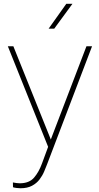

<svg xmlns="http://www.w3.org/2000/svg" viewBox="-20 -770 518 1003"><path d="M249 -50.8 431.6 -528.3H460.9L226.1 87.9Q219.7 104.5 210.7 126Q201.7 147.5 186.5 167.5Q171.4 187.5 147.2 200.4Q123 213.4 86.9 213.4Q79.1 213.4 66.4 211.9Q53.7 210.4 47.9 208L47.4 183.1Q54.7 185.1 66.4 186.3Q78.1 187.5 83 187.5Q132.3 187.5 157.7 158.2Q183.1 128.9 199.7 83L231.4 -2.9L21 -528.3H49.8L245.6 -41ZM233.9 -620.1 326.2 -750H358.4L263.2 -620.1Z"/></svg>

Font: Vazirmatn RD FD Thin
Style: Regular
Weight: 100
Designer: Saber Rastikerdar
Foundry: Saber Rastikerdar
Version: Version 33.003